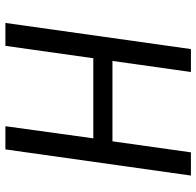

<svg xmlns="http://www.w3.org/2000/svg" viewBox="-28 -700 728 712"><g transform="rotate(90 336.0 -344.0)"><path d="M65 0 162 -688H247L206 -397H504L545 -688H631L534 0H448L493 -326H196L150 0Z"/></g></svg>

Font: Fira Sans Book
Style: Italic
Weight: 350
Italic angle: -8°
Designer: bBox Type GmbH & Carrois Corporate GbR & Edenspiekermann AG
Foundry: bBox Type GmbH & Carrois Corporate GbR & Edenspiekermann AG
Version: Version 4.301